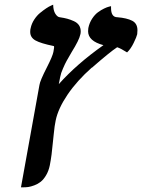

<svg xmlns="http://www.w3.org/2000/svg" viewBox="-20 -594 602 813"><path d="M215.8 -84Q213.4 -72.8 211.4 -59.1Q209.5 -45.4 207.3 -23.7Q205.1 -2 204.1 6.8Q199.2 64 190.9 106Q186 129.9 175.3 147.9Q164.6 166 152.6 175.5Q140.6 185.1 125.5 190.7Q110.4 196.3 100.1 197.8Q89.8 199.2 79.1 199.2H68.8L147 -233.9Q149.4 -252 179.2 -310.1Q202.6 -356 206.1 -374Q210.9 -397.5 208 -398.9Q152.8 -410.2 130.4 -422.6Q107.9 -435.1 107.9 -459Q107.9 -469.2 109.9 -475.1Q113.8 -494.1 125 -511.2Q136.2 -528.3 149.7 -539.3Q163.1 -550.3 175.5 -558.6Q188 -566.9 196.3 -570.3L205.1 -574.2Q205.6 -549.3 214.4 -535.6Q223.1 -522 232.9 -521Q252.4 -518.1 265.1 -514.6Q277.8 -511.2 292.5 -504.6Q307.1 -498 314.5 -487.1Q321.8 -476.1 321.8 -460.9Q321.8 -452.6 319.8 -446.8Q315.4 -424.8 283.2 -373L262.2 -336.4Q255.4 -324.2 246.6 -303.7Q237.8 -284.2 234.9 -268.1L229 -237.8Q304.7 -322.8 418 -402.8Q353 -419.9 353 -461.9Q353 -470.2 354 -475.1Q358.4 -497.1 370.1 -514.9Q381.8 -532.7 395 -542.2Q408.2 -551.8 420.9 -557.9Q433.6 -564 441.9 -565.9L450.2 -567.9V-560.1Q450.2 -521 477.1 -521Q517.6 -517.6 539.8 -506.1Q562 -494.6 562 -465.8Q562 -456.1 561 -449.2Q558.6 -438 546.1 -412.4Q533.7 -386.7 518.1 -372.1Q491.2 -389.2 476.1 -394Q443.8 -372.6 369.1 -307.1V-308.1Q306.2 -252.4 266.1 -193.4Q226.1 -134.3 215.8 -84Z"/></svg>

Font: Linux Libertine G
Style: Semibold Italic
Weight: 600
Italic angle: -11.5°
Designer: Philipp H. Poll
Foundry: Philipp H. Poll
Version: Version 5.1.1